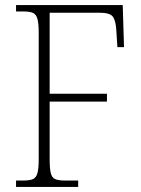

<svg xmlns="http://www.w3.org/2000/svg" viewBox="-20 -734 553 754"><path d="M43 0V-25H72Q96 -25 109 -30.5Q122 -36 127 -54Q132 -72 132 -108V-606Q132 -642 127 -660Q122 -678 109 -683.5Q96 -689 72 -689H43V-714H462L467 -549H441L437 -612Q435 -652 423.5 -668Q412 -684 372 -684H175V-366H400V-335H175V-109Q175 -72 179.5 -54Q184 -36 197 -30.5Q210 -25 235 -25H287V0Z"/></svg>

Font: Noto Serif SemiCondensed ExtraLight
Style: Regular
Weight: 200
Width: 4
Designer: Monotype Design Team
Foundry: Monotype Imaging Inc.
Version: Version 2.014